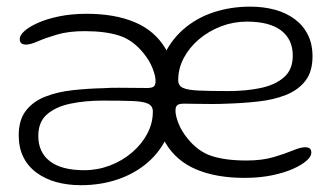

<svg xmlns="http://www.w3.org/2000/svg" viewBox="-20 -544 988 564"><path d="M234.5 -503.5Q317 -503.5 375.8 -478.8Q434.5 -454 465.5 -402.2Q496.5 -350.5 496.5 -268.5Q496.5 -201 474.8 -150.8Q453 -100.5 414.5 -67.2Q376 -34 325.8 -17Q275.5 0 217.5 0Q178.5 0 145.2 -9.2Q112 -18.5 87 -37Q62 -55.5 48.5 -82.8Q35 -110 35 -146.5Q35 -191.5 55.8 -218.5Q76.5 -245.5 112.2 -259.8Q148 -274 192.8 -279Q237.5 -284 285 -285Q304.5 -286.5 330.5 -286.2Q356.5 -286 379.2 -285.8Q402 -285.5 412 -285.5Q426.5 -285.5 431.8 -290Q437 -294.5 437 -306Q437 -321 428.2 -343.2Q419.5 -365.5 403 -386Q371.5 -426 330.8 -439.2Q290 -452.5 228.5 -452.5Q182.5 -452.5 148.8 -442.8Q115 -433 92.2 -423Q69.5 -413 56.5 -413Q47.5 -413 42.8 -416.8Q38 -420.5 38 -430Q38 -440.5 52 -453Q66 -465.5 91.8 -477Q117.5 -488.5 154 -496Q190.5 -503.5 234.5 -503.5ZM282 -248.5Q230 -248.5 187 -239.5Q144 -230.5 118.2 -208.2Q92.5 -186 92.5 -144.5Q92.5 -96.5 126.8 -70.2Q161 -44 227.5 -44Q266.5 -44 302.8 -57.8Q339 -71.5 367.5 -95.8Q396 -120 412.5 -151Q429 -182 429 -216.5Q429 -232.5 415.2 -239.2Q401.5 -246 369.5 -247.2Q337.5 -248.5 282 -248.5ZM698 -21.5Q615.5 -21.5 556.8 -46.2Q498 -71 467 -122.8Q436 -174.5 436 -256.5Q436 -323.5 458 -373.8Q480 -424 518.2 -457.5Q556.5 -491 607 -507.8Q657.5 -524.5 715 -524.5Q754 -524.5 787.2 -515.5Q820.5 -506.5 845.5 -488Q870.5 -469.5 884.2 -442.2Q898 -415 898 -378.5Q898 -333.5 877 -306.5Q856 -279.5 820.2 -265.2Q784.5 -251 739.8 -246Q695 -241 647.5 -239.5Q628 -238.5 602 -238.5Q576 -238.5 553.5 -239Q531 -239.5 520.5 -239.5Q506 -239.5 500.8 -235Q495.5 -230.5 495.5 -219Q495.5 -204 504.2 -181.8Q513 -159.5 529.5 -139Q561 -99 601.8 -85.8Q642.5 -72.5 704 -72.5Q750 -72.5 783.8 -82.5Q817.5 -92.5 840.2 -102Q863 -111.5 876 -111.5Q885 -111.5 889.8 -108Q894.5 -104.5 894.5 -95Q894.5 -84.5 880.5 -72Q866.5 -59.5 840.8 -48Q815 -36.5 778.8 -29Q742.5 -21.5 698 -21.5ZM651 -276.5Q703 -276.5 745.8 -285.5Q788.5 -294.5 814.2 -317Q840 -339.5 840 -380.5Q840 -428.5 805.8 -454.5Q771.5 -480.5 705 -480.5Q666 -480.5 629.8 -466.8Q593.5 -453 565 -429Q536.5 -405 520 -374Q503.5 -343 503.5 -308.5Q503.5 -292.5 517.2 -286Q531 -279.5 563.2 -278Q595.5 -276.5 651 -276.5Z"/></svg>

Font: Gluten ExtraLight
Style: Regular
Weight: 250
Designer: Tyler Finck
Foundry: Etcetera Type Company
Version: Version 1.300